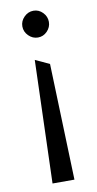

<svg xmlns="http://www.w3.org/2000/svg" viewBox="-82 -740 394 777"><g transform="rotate(-10 114.5 -351.0)"><path d="M114 -592Q92 -592 75.5 -608.5Q59 -625 59 -647Q59 -669 75.5 -685.5Q92 -702 114 -702Q136 -702 152 -685.5Q168 -669 168 -647Q168 -625 152 -608.5Q136 -592 114 -592ZM69 0 85 -505Q100 -498 114.5 -491.5Q129 -485 143 -478L159 0Z"/></g></svg>

Font: Palanquin
Style: Regular
Weight: 400
Designer: Pria Ravichandran
Version: Version 1.0.4